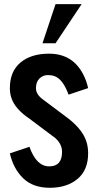

<svg xmlns="http://www.w3.org/2000/svg" viewBox="-20 -891 466 920"><path d="M121.1 -187.5Q154.3 -93.8 215.8 -93.8Q277.3 -93.8 277.3 -163.1Q277.3 -199.7 246.1 -228.5L121.1 -322.3Q52.7 -368.7 35.2 -419.9Q27.3 -442.4 27.3 -468.8Q27.3 -548.8 78.1 -591.3Q128.9 -633.8 214.8 -633.8Q329.1 -633.8 379.9 -532.2Q394.5 -503.9 402.3 -468.8L308.6 -437.5Q284.2 -503.9 249.5 -522.5Q233.9 -531.2 209.5 -531.2Q185.5 -531.2 168.9 -514.6Q152.3 -498 152.3 -468.8Q152.3 -439.5 183.6 -416L308.6 -322.3Q377.9 -267.6 395 -209.5Q402.3 -184.6 402.3 -156.2Q402.3 -76.2 351.6 -33.7Q300.8 8.8 218.8 8.8Q137.7 8.8 90.8 -37.1Q43.9 -83 27.3 -156.2ZM246.1 -683.6H183.6L246.1 -871.1H371.1Z"/></svg>

Font: Oswald
Style: Book
Weight: 400
Designer: vernon adams
Foundry: vernon adams
Version: Version 1.000